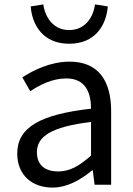

<svg xmlns="http://www.w3.org/2000/svg" viewBox="-20 -836 604 869"><path d="M217 13C284 13 345 -22 397 -65H400L408 0H483V-334C483 -468 427 -557 295 -557C208 -557 131 -518 81 -486L117 -423C160 -452 217 -481 280 -481C369 -481 392 -414 392 -344C161 -318 58 -259 58 -141C58 -43 126 13 217 13ZM243 -60C189 -60 147 -85 147 -147C147 -217 209 -262 392 -284V-132C339 -85 296 -60 243 -60ZM293 -638C413 -638 461 -724 468 -807L410 -816C402 -758 366 -700 293 -700C221 -700 184 -758 176 -816L119 -807C125 -724 174 -638 293 -638Z"/></svg>

Font: Noto Sans JP Regular
Style: Regular
Weight: 400
Designer: Ryoko NISHIZUKA (kana & ideographs); Paul D. Hunt (Latin, Greek & Cyrillic); Wenlong ZHANG (bopomofo); Sandoll Communica
Foundry: Adobe Systems Incorporated
Version: Version 1.004;PS 1.004;hotconv 1.0.82;makeotf.lib2.5.63406